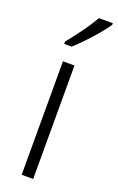

<svg xmlns="http://www.w3.org/2000/svg" viewBox="-150 -806 522 846"><g transform="rotate(20 111.5 -382.5)"><path d="M128 0H74V-532H128ZM223 -757Q208 -735 184.5 -707Q161 -679 135 -652Q109 -625 88 -606H53V-617Q83 -654 110.5 -692Q138 -730 158 -765H223Z"/></g></svg>

Font: Noto Sans Sinhala Condensed Light
Style: Regular
Weight: 300
Width: 3
Designer: Jelle Bosma - Monotype Design Team
Foundry: Monotype Imaging Inc.
Version: Version 2.006; ttfautohint (v1.8.4.7-5d5b)